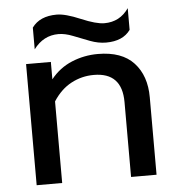

<svg xmlns="http://www.w3.org/2000/svg" viewBox="-50 -712 699 758"><g transform="rotate(-5 300.0 -332.5)"><path d="M104 -535.2V-621.1Q134.8 -664.1 202.1 -664.1Q236.3 -664.1 295.7 -638.9Q355 -613.8 387.2 -613.8Q448.7 -613.8 483.9 -665V-579.1Q454.1 -537.1 387.2 -537.1Q356.4 -537.1 323.5 -549.6Q290.5 -562 259.5 -574.5Q228.5 -586.9 202.1 -586.9Q142.6 -586.9 104 -535.2ZM64.9 0V-480H163.1V-411.1Q197.3 -454.1 246.6 -474.6Q295.9 -495.1 350.1 -495.1Q445.3 -495.1 492.7 -443.8Q540 -392.6 540 -307.1V0H439V-296.9Q439 -414.1 327.1 -414.1Q279.3 -414.1 237.5 -391.8Q195.8 -369.6 166 -323.2V0Z"/></g></svg>

Font: Prompt
Style: Regular
Weight: 400
Designer: Katatrad Team
Foundry: CadsonDemak
Version: Version 1.000;PS 001.000;hotconv 1.0.88;makeotf.lib2.5.64775